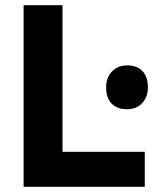

<svg xmlns="http://www.w3.org/2000/svg" viewBox="-20 -720 646 740"><path d="M71 0V-700H221V-135H538V0ZM389 -384Q389 -421 411.5 -444.5Q434 -468 470 -468Q508 -468 529 -446Q550 -424 550 -384Q550 -346 528 -322.5Q506 -299 470 -299Q431 -299 410 -321Q389 -343 389 -384Z"/></svg>

Font: Our Lexend SemiBold
Style: Regular
Weight: 600
Designer: Bonnie Shaver-Troup, Thomas Jockin
Foundry: Lexend
Version: Version 1.007